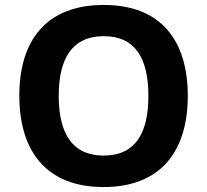

<svg xmlns="http://www.w3.org/2000/svg" viewBox="-20 -745 836 775"><path d="M738 -358C738 -580 631 -725 399 -725C165 -725 58 -580 58 -359C58 -137 165 10 398 10C631 10 738 -137 738 -358ZM217 -358C217 -508 271 -599 399 -599C527 -599 579 -508 579 -358C579 -208 527 -117 398 -117C271 -117 217 -208 217 -358Z"/></svg>

Font: Noto Sans Gujarati
Style: Bold
Weight: 700
Designer: Jelle Bosma - Monotype Design Team, Universal Thirst
Foundry: Monotype Imaging Inc.
Version: Version 2.106